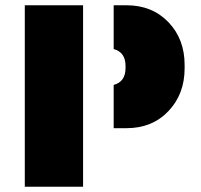

<svg xmlns="http://www.w3.org/2000/svg" viewBox="-20 -708 762 728"><path d="M295 -688V0H74V-688ZM411 -522V-688H460Q557 -688 618.5 -624Q680 -560 680 -462V-449Q680 -351 618.5 -286.5Q557 -222 460 -222H411V-386Q456 -398 456 -450V-458Q456 -510 411 -522Z"/></svg>

Font: Archicoco
Style: Regular
Weight: 400
Designer: Hector Gatti
Foundry: Hector Gatti
Version: 1.002